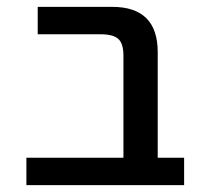

<svg xmlns="http://www.w3.org/2000/svg" viewBox="-20 -540 604 560"><path d="M340 -378Q340 -413 325 -426.5Q310 -440 274 -440H90V-520H307Q440 -520 440 -388V-80H517V0H57V-80H340Z"/></svg>

Font: Mplus 1p Medium
Style: Regular
Weight: 500
Version: Version 1.061